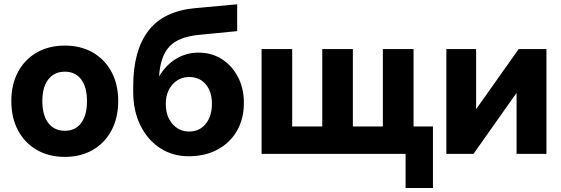

<svg xmlns="http://www.w3.org/2000/svg" viewBox="-20 -734 2675 916"><path d="M34 -252Q34 -331.5 66 -391Q98 -450.5 155.5 -483.5Q213 -516.5 289.5 -516.5Q365.5 -516.5 422.8 -483.5Q480 -450.5 512 -391Q544 -331.5 544 -252Q544 -172 512 -112Q480 -52 422.8 -18.8Q365.5 14.5 289.5 14.5Q213 14.5 155.5 -18.8Q98 -52 66 -112Q34 -172 34 -252ZM395 -252Q395 -318.5 367.2 -355.2Q339.5 -392 289.5 -392Q239 -392 210.5 -355.2Q182 -318.5 182 -252Q182 -184.5 210.5 -147.2Q239 -110 289.5 -110Q339.5 -110 367.2 -147.2Q395 -184.5 395 -252Z M615.5 -322.5Q615.5 -492.5 688 -587.2Q760.5 -682 914 -695.5L1111.5 -713.5V-585.5L927.5 -567.5Q829 -557.5 786.8 -510.5Q744.5 -463.5 739 -369.5Q771.5 -424 820.2 -453.5Q869 -483 927 -483Q989.5 -483 1038.2 -452Q1087 -421 1115.2 -366.8Q1143.5 -312.5 1143.5 -243.5Q1143.5 -167 1110.5 -109.8Q1077.5 -52.5 1018 -20.5Q958.5 11.5 879 11.5Q804 11.5 744.5 -27Q685 -65.5 650.2 -135Q615.5 -204.5 615.5 -297ZM771 -238Q771 -180.5 802.2 -143.5Q833.5 -106.5 882.5 -106.5Q931.5 -106.5 961.2 -142.8Q991 -179 991 -239Q991 -297 961.5 -331.8Q932 -366.5 883 -366.5Q834 -366.5 802.5 -330.5Q771 -294.5 771 -238Z M1663.5 -130.5H1806.5V-500H1953V-130.5H2045.5V163H1915V0H1228V-500H1374V-130.5H1517.5V-500H1663.5Z M2251.5 -500V-213L2454.5 -500H2587V0H2444.5V-291L2239 0H2109.5V-500Z"/></svg>

Font: Overused Grotesk
Style: Bold
Weight: 710
Version: Version 0.004